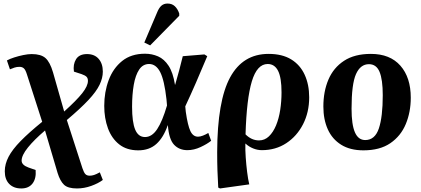

<svg xmlns="http://www.w3.org/2000/svg" viewBox="-20 -833 2377 1083"><path d="M100 230Q57 230 32 204.5Q7 179 7 133Q7 92 28.5 51Q50 10 96.5 -37.5Q143 -85 218 -146L132 -413Q124 -439 114.5 -447.5Q105 -456 90 -456Q75 -456 62.5 -452Q50 -448 36 -442L19 -492Q35 -501 60 -509Q85 -517 111.5 -522.5Q138 -528 159 -528Q211 -528 236.5 -505.5Q262 -483 279 -425L342 -204Q412 -267 444 -307.5Q476 -348 476 -377Q476 -392 468 -400Q460 -408 440 -415L397 -429Q391 -470 409 -499Q427 -528 471 -528Q513 -528 536.5 -501Q560 -474 560 -429Q560 -393 541.5 -354.5Q523 -316 478.5 -268.5Q434 -221 357 -156L445 116Q453 140 461.5 149Q470 158 486 158Q498 158 510.5 154Q523 150 543 139L560 182Q535 201 495 215.5Q455 230 414 230Q363 230 341 209Q319 188 305 143L234 -97Q173 -45 137.5 -1Q102 43 102 73Q102 98 141 112L181 126Q185 174 163.5 202Q142 230 100 230Z M760 15Q695 15 652.5 -18.5Q610 -52 589 -109Q568 -166 568 -236Q568 -314 593 -381Q618 -448 669 -489Q720 -530 798 -530Q837 -530 871.5 -515Q906 -500 931 -462Q956 -424 967 -355H968Q980 -397 990.5 -435.5Q1001 -474 1011 -516L1133 -526L1149 -516Q1116 -437 1085.5 -367Q1055 -297 1025 -233L1028 -202Q1039 -125 1054 -93.5Q1069 -62 1097 -62Q1109 -62 1124.5 -68Q1140 -74 1155 -83L1171 -39Q1149 -21 1111.5 -3.5Q1074 14 1037 14Q991 14 962 -16.5Q933 -47 927 -126H926Q902 -57 862 -21Q822 15 760 15ZM798 -60Q837 -60 866.5 -104.5Q896 -149 922 -238L919 -273Q907 -381 883.5 -426.5Q860 -472 821 -472Q786 -472 765 -440.5Q744 -409 734.5 -354.5Q725 -300 725 -231Q725 -144 742.5 -102Q760 -60 798 -60ZM827 -577 794 -593 865 -760Q876 -788 890 -800.5Q904 -813 925 -813Q950 -813 966 -798Q982 -783 991 -757V-744Z M1221 230 1211 225Q1208 173 1206.5 128.5Q1205 84 1205 24Q1206 -264 1278 -396.5Q1350 -529 1495 -529Q1572 -529 1622.5 -498Q1673 -467 1698.5 -411.5Q1724 -356 1724 -284Q1724 -200 1689.5 -132.5Q1655 -65 1595 -25.5Q1535 14 1457 14Q1432 14 1407.5 4Q1383 -6 1365 -23H1364Q1363 12 1366 54.5Q1369 97 1374 137.5Q1379 178 1386 207ZM1441 -41Q1473 -41 1497 -64Q1521 -87 1537 -125.5Q1553 -164 1560.5 -212.5Q1568 -261 1568 -312Q1568 -395 1548.5 -433.5Q1529 -472 1490 -472Q1430 -472 1400.5 -374Q1371 -276 1365 -75Q1399 -41 1441 -41Z M2030 15Q1955 15 1904.5 -16.5Q1854 -48 1829 -103.5Q1804 -159 1804 -232Q1804 -317 1832.5 -384Q1861 -451 1920.5 -490Q1980 -529 2072 -529Q2180 -529 2238.5 -462.5Q2297 -396 2297 -282Q2297 -201 2269 -133.5Q2241 -66 2182 -25.5Q2123 15 2030 15ZM2040 -43Q2095 -43 2117 -108.5Q2139 -174 2139 -296Q2139 -384 2121 -427.5Q2103 -471 2061 -471Q2013 -471 1988 -415Q1963 -359 1963 -220Q1963 -130 1982 -86.5Q2001 -43 2040 -43Z"/></svg>

Font: Literata 36pt
Style: Bold Italic
Weight: 700
Italic angle: -2°
Designer: Latin by Veronika Burian and Jose Scaglione. Greek by Irene Vlachou. Cyrillic by Vera Evstafieva
Foundry: TypeTogether
Version: Version 3.002